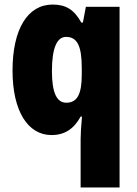

<svg xmlns="http://www.w3.org/2000/svg" viewBox="-20 -583 600 843"><path d="M334 28V240H505V-553H357L344 -484H337C306 -540 270 -563 211 -563C102 -563 35 -456 35 -273C35 -96 102 10 206 10C265 10 305 -18 334 -71H340C336 -28 334 5 334 28ZM271 -132C229 -132 208 -176 208 -271C208 -372 230 -421 270 -421C321 -421 339 -378 339 -283V-256C339 -171 320 -132 271 -132Z"/></svg>

Font: Noto Sans Condensed Black
Style: Regular
Weight: 900
Width: 3
Designer: Monotype Design Team
Foundry: Monotype Imaging Inc.
Version: Version 2.013